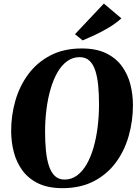

<svg xmlns="http://www.w3.org/2000/svg" viewBox="-20 -1018 760 1050"><path d="M321.5 11Q243 11 189 -15.2Q135 -41.5 102.5 -86Q70 -130.5 55.5 -186.5Q41 -242.5 41 -302Q41 -387.5 64.2 -468Q87.5 -548.5 135.2 -612.8Q183 -677 255.8 -715Q328.5 -753 427.5 -753Q506 -753 559.8 -727Q613.5 -701 646 -656.8Q678.5 -612.5 692.8 -557.2Q707 -502 707 -443Q707 -356.5 684 -275Q661 -193.5 613.5 -129.2Q566 -65 493.2 -27Q420.5 11 321.5 11ZM332.5 -36Q370.5 -36 400.8 -58Q431 -80 453.8 -119.5Q476.5 -159 491.5 -211Q506.5 -263 514 -323.5Q521.5 -384 521.5 -448Q521.5 -503 517 -550Q512.5 -597 501.2 -631.8Q490 -666.5 469.2 -686Q448.5 -705.5 415.5 -705.5Q377.5 -705.5 347 -683.2Q316.5 -661 294 -621.8Q271.5 -582.5 256.5 -530.8Q241.5 -479 234 -419.5Q226.5 -360 226.5 -297.5Q226.5 -241.5 231.2 -193.8Q236 -146 247.8 -110.5Q259.5 -75 280.2 -55.5Q301 -36 332.5 -36ZM432 -797 390 -831 548 -998.5 644 -917.5Q611 -888.5 573.5 -866.2Q536 -844 499.5 -827Q463 -810 432 -797Z"/></svg>

Font: Merriweather 72pt Black
Style: Italic
Weight: 900
Italic angle: -7.8°
Version: Version 2.101